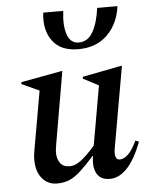

<svg xmlns="http://www.w3.org/2000/svg" viewBox="-52 -758 636 812"><g transform="rotate(-5 265.5 -352.5)"><path d="M157 10Q119 10 94.5 -19Q70 -48 70 -99Q70 -108 71 -118Q72 -128 74 -138L118 -388L44 -422V-430L217 -462H221L168 -155Q164 -131 164 -120Q164 -94 177 -76Q190 -58 218 -58Q237 -58 256 -70.5Q275 -83 293.5 -101.5Q312 -120 326 -137L370 -388L305 -422V-430L470 -462H474L414 -121Q404 -68 431 -68Q448 -68 466.5 -85.5Q485 -103 503 -142L518 -136Q489 -61 455 -25.5Q421 10 382 10Q342 10 326.5 -18.5Q311 -47 319 -93H317Q284 -56 259 -33Q234 -10 211 0Q188 10 157 10ZM162 -715H247Q239 -653 252.5 -614.5Q266 -576 301 -576Q340 -576 361.5 -614.5Q383 -653 391 -715H477Q468 -642 421 -595Q374 -548 297 -548Q222 -548 187.5 -595Q153 -642 162 -715Z"/></g></svg>

Font: Spectral Medium
Style: Italic
Weight: 500
Italic angle: -10°
Designer: Jean-Baptiste Levee
Foundry: Production Type
Version: Version 2.001